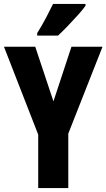

<svg xmlns="http://www.w3.org/2000/svg" viewBox="-20 -950 538 970"><path d="M250 -438 341 -714H498L325 -275V0H173V-270L0 -714H158ZM412 -921Q399 -902 375 -875.5Q351 -849 324 -820.5Q297 -792 273 -770H168V-783Q193 -823 212.5 -860Q232 -897 248 -930H412Z"/></svg>

Font: Noto Sans Ethiopic ExtraCondensed ExtraBold
Style: Regular
Weight: 800
Width: 2
Designer: Monotype Design Team
Foundry: Monotype Imaging Inc.
Version: Version 2.102; ttfautohint (v1.8.4.7-5d5b)